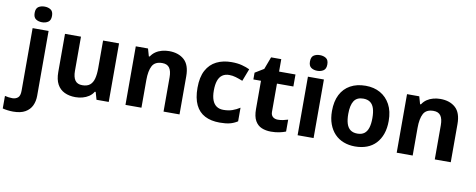

<svg xmlns="http://www.w3.org/2000/svg" viewBox="-142 -1141 4368 1763"><g transform="rotate(10 2042.0 -260.0)"><path d="M34 240Q9 240 -18.5 236.5Q-46 233 -64 228V111Q-46 115 -30 117.5Q-14 120 6 120Q36 120 57 103Q78 86 78 37V-546H227V59Q227 109 208 150Q189 191 146.5 215.5Q104 240 34 240ZM72 -687Q72 -729 95.5 -744.5Q119 -760 153 -760Q186 -760 210 -744.5Q234 -729 234 -687Q234 -646 210 -630Q186 -614 153 -614Q119 -614 95.5 -630Q72 -646 72 -687Z M884 -546V0H770L750 -70H742Q725 -42 698.5 -24.5Q672 -7 640 1.5Q608 10 574 10Q516 10 472 -11Q428 -32 404 -76Q380 -120 380 -190V-546H529V-227Q529 -169 550 -139Q571 -109 617 -109Q663 -109 688.5 -130Q714 -151 724.5 -191Q735 -231 735 -289V-546Z M1350 -556Q1438 -556 1491 -508.5Q1544 -461 1544 -356V0H1395V-319Q1395 -378 1374 -407.5Q1353 -437 1307 -437Q1239 -437 1214 -390.5Q1189 -344 1189 -257V0H1040V-546H1154L1174 -476H1182Q1200 -504 1226 -521.5Q1252 -539 1284 -547.5Q1316 -556 1350 -556Z M1919 10Q1838 10 1781 -19.5Q1724 -49 1694 -111Q1664 -173 1664 -270Q1664 -370 1698 -433Q1732 -496 1792.5 -526Q1853 -556 1932 -556Q1988 -556 2029.5 -545Q2071 -534 2102 -519L2058 -404Q2023 -418 1992.5 -427Q1962 -436 1932 -436Q1893 -436 1867 -417.5Q1841 -399 1828.5 -362.5Q1816 -326 1816 -271Q1816 -217 1829.5 -181.5Q1843 -146 1869 -128.5Q1895 -111 1932 -111Q1979 -111 2015 -123.5Q2051 -136 2085 -158V-31Q2051 -9 2013.5 0.5Q1976 10 1919 10Z M2441 -109Q2466 -109 2489 -114Q2512 -119 2535 -126V-15Q2511 -5 2475.5 2.5Q2440 10 2398 10Q2349 10 2310.5 -6Q2272 -22 2249.5 -61.5Q2227 -101 2227 -171V-434H2156V-497L2238 -547L2281 -662H2376V-546H2529V-434H2376V-171Q2376 -140 2394 -124.5Q2412 -109 2441 -109Z M2794 -546V0H2645V-546ZM2720 -760Q2753 -760 2777 -744.5Q2801 -729 2801 -686.8Q2801 -646 2777 -630Q2753 -614 2720 -614Q2685.7 -614 2662.4 -630Q2639 -646 2639 -686.8Q2639 -729 2662.4 -744.5Q2685.7 -760 2720 -760Z M3446 -274Q3446 -205.6 3427.5 -153.1Q3408.9 -100.5 3374.5 -63.7Q3340 -27 3291 -8.5Q3242 10 3180.4 10Q3123.2 10 3074.6 -8.5Q3026 -27 2991 -63.5Q2956 -100 2936.5 -153Q2917 -206 2917 -274.2Q2917 -364.7 2949 -427.3Q2981.1 -489.9 3040.9 -522.9Q3100.7 -556 3183 -556Q3260.4 -556 3319.2 -523Q3378 -490 3412 -427.3Q3446 -364.7 3446 -274ZM3069 -273.8Q3069 -220 3080.5 -183.5Q3092 -147 3117 -128.5Q3142 -110 3182 -110Q3222 -110 3246.5 -128.5Q3271 -147 3282.5 -183.5Q3294 -220 3294 -273.6Q3294 -328 3282.5 -364Q3271 -400 3246 -418Q3221.1 -436 3181.3 -436Q3122 -436 3095.5 -395.5Q3069 -355 3069 -273.8Z M3879 -556Q3967 -556 4020 -508.5Q4073 -461 4073 -356V0H3924V-319Q3924 -378 3903 -407.5Q3882 -437 3836 -437Q3768 -437 3743 -390.5Q3718 -344 3718 -257V0H3569V-546H3683L3703 -476H3711Q3729 -504 3755 -521.5Q3781 -539 3813 -547.5Q3845 -556 3879 -556Z"/></g></svg>

Font: Noto Sans Gurmukhi
Style: Regular
Weight: 400
Designer: Jelle Bosma - Monotype Design Team
Foundry: Monotype Imaging Inc.
Version: Version 2.003